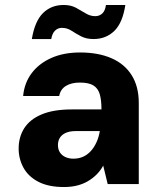

<svg xmlns="http://www.w3.org/2000/svg" viewBox="-20 -740 645 772"><path d="M237 12Q175 12 134.5 -9Q94 -30 74.5 -65.5Q55 -101 55 -143Q55 -189 77.5 -224.5Q100 -260 147.5 -280Q195 -300 268 -300H388Q388 -338 381 -361.5Q374 -385 355.5 -396.5Q337 -408 301 -408Q267 -408 245 -394.5Q223 -381 218 -354H73Q78 -407 107.5 -446Q137 -485 186.5 -507Q236 -529 302 -529Q375 -529 428 -506Q481 -483 509.5 -437.5Q538 -392 538 -326V0H413L395 -74Q384 -54 368.5 -38.5Q353 -23 333.5 -11.5Q314 0 290 6Q266 12 237 12ZM275 -102Q297 -102 314.5 -110Q332 -118 345.5 -133Q359 -148 368 -168Q377 -188 381 -211V-213H286Q261 -213 245 -206Q229 -199 221 -186.5Q213 -174 213 -157Q213 -139 221 -127Q229 -115 243 -108.5Q257 -102 275 -102ZM356 -583Q327 -583 306 -594Q285 -605 267.5 -616.5Q250 -628 229 -628Q213 -628 201.5 -617Q190 -606 186 -583H108Q120 -655 153 -687.5Q186 -720 236 -720Q265 -720 286 -708.5Q307 -697 325 -686Q343 -675 363 -675Q380 -675 391.5 -686Q403 -697 406 -720H484Q473 -648 439.5 -615.5Q406 -583 356 -583Z"/></svg>

Font: DM Sans 11pt Black
Style: Regular
Weight: 900
Version: Version 4.004;gftools[0.9.30]